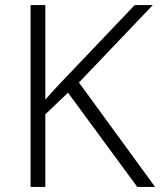

<svg xmlns="http://www.w3.org/2000/svg" viewBox="-20 -734 629 754"><path d="M589 0H519L247 -370L158 -285V0H100V-714H158V-343Q179 -367 201 -390.5Q223 -414 245 -437L509 -714H580L290 -410Z"/></svg>

Font: Noto Sans Hebrew Light
Style: Regular
Weight: 300
Designer: Monotype Design Team
Foundry: Monotype Imaging Inc.
Version: Version 2.003